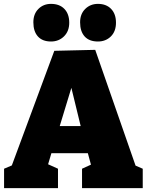

<svg xmlns="http://www.w3.org/2000/svg" viewBox="-20 -970 758 990"><path d="M471 -713 679 -116 716 -100V0H403V-100L449 -121L433 -180H245L228 -123L279 -100V0H1V-100L41 -117L260 -708ZM288 -320H396L348 -517ZM152 -855Q152 -898 178 -924Q204 -950 243 -950Q287 -950 312 -924Q337 -898 337 -853Q337 -809 310 -782.5Q283 -756 243 -756Q199 -756 175.5 -782Q152 -808 152 -855ZM393 -855Q393 -898 419.5 -924Q446 -950 485 -950Q528 -950 553 -924Q578 -898 578 -853Q578 -808 551.5 -782Q525 -756 485 -756Q440 -756 416.5 -782Q393 -808 393 -855Z"/></svg>

Font: Bitter Pro Black
Style: Regular
Weight: 900
Designer: Sol Matas, and Bitter project Authors
Foundry: Sol Matas
Version: Version 1.010